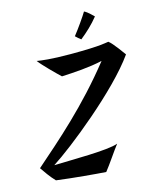

<svg xmlns="http://www.w3.org/2000/svg" viewBox="-256 -1032 1017 1237"><g transform="rotate(-15 252.5 -413.0)"><path d="M615 -594C611 -599 553 -683 526 -702C513 -702 488 -688 271 -688C141 -688 77 -697 48 -702C74 -667 150 -592 180 -564C263 -568 364 -574 452 -594C255 -345 52 -171 -110 -29C-92 -3 -64 39 -31 73C81 88 235 101 296 105C330 63 379 -12 411 -53C344 -27 99 -28 -16 -24C112 -105 473 -392 615 -594ZM485 -882C478 -887 452 -918 425 -931C412 -908 360 -833 327 -792C332 -786 356 -766 362 -762C405 -796 449 -837 485 -882Z"/></g></svg>

Font: Yesteryear
Style: Regular
Weight: 400
Designer: Astigmatic (AOETI)
Foundry: Astigmatic (AOETI)
Version: Version 1.000